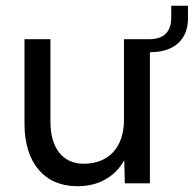

<svg xmlns="http://www.w3.org/2000/svg" viewBox="-20 -636 672 666"><path d="M248 10C322 10 378 -22 411 -80L413 0H500V-455H502C582 -455 632 -497 632 -572V-616H574V-575C574 -525 548 -500 497 -500H410V-220C410 -125 357 -68 270 -68C198 -68 155 -122 155 -213V-500H65V-205C65 -72 134 10 248 10Z"/></svg>

Font: Gully
Style: Regular
Weight: 400
Designer: jaikishan Patel
Foundry: MagicType
Version: Version 1.000;Glyphs 3.2 (3242)